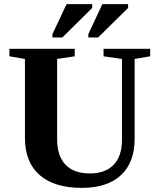

<svg xmlns="http://www.w3.org/2000/svg" viewBox="-20 -888 762 917"><path d="M409.2 -59.6Q482.4 -59.6 522.5 -100.6Q562.5 -141.6 562.5 -221.2V-606.4L474.6 -619.1V-654.8H697.3V-619.1L623 -606.4V-225.1Q623 -111.8 557.6 -51.3Q492.2 9.3 370.6 9.3Q239.3 9.3 169.2 -52Q99.1 -113.3 99.1 -229V-606.4L24.9 -619.1V-654.8H336.9V-619.1L252.9 -606.4V-222.2Q252.9 -143.6 292.7 -101.6Q332.5 -59.6 409.2 -59.6ZM230.5 -709V-725.1L297.9 -868.2H420.4V-850.1L277.8 -709ZM401.9 -709V-725.1L468.8 -868.2H591.8V-850.1L448.7 -709Z"/></svg>

Font: Tinos
Style: Bold
Weight: 700
Designer: Steve Matteson
Foundry: Monotype Imaging Inc.
Version: Version 1.23